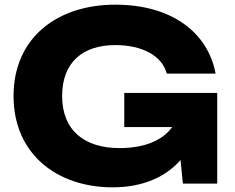

<svg xmlns="http://www.w3.org/2000/svg" viewBox="-20 -786 1004 822"><path d="M492 -152C341 -152 246 -228 246 -375C246 -519 334 -593 474 -593C589 -593 674 -547 694 -471H903C871 -643 720 -766 473 -766C227 -766 38 -626 38 -375C38 -124 227 16 462 16C594 16 691 -30 753 -101L763 0H910V-388H512V-242H717C675 -183 595 -152 492 -152Z"/></svg>

Font: Bounded
Style: Bold
Weight: 700
Designer: Vlad Churkin
Version: Version 3.0